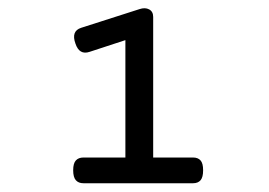

<svg xmlns="http://www.w3.org/2000/svg" viewBox="-20 -671 640 456"><path d="M277.8 -575.7 192.9 -547.9Q168.5 -539.6 159.2 -567.4Q148.4 -597.2 172.9 -605L311.5 -649.4Q324.7 -653.8 334.2 -648.7Q343.8 -643.6 343.8 -630.9V-296.9H438.5Q450.2 -296.9 456.3 -290Q462.4 -283.2 462.4 -266.6Q462.4 -250 456.3 -242.9Q450.2 -235.8 438.5 -235.8H178.2Q166.5 -235.8 160.2 -242.9Q153.8 -250 153.8 -266.6Q153.8 -283.2 160.2 -290Q166.5 -296.9 178.2 -296.9H277.8Z"/></svg>

Font: Courier Prime
Style: Regular
Weight: 400
Designer: Alan Dague-Greene
Foundry: Quote-Unquote Apps
Version: Version 1.203